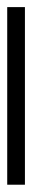

<svg xmlns="http://www.w3.org/2000/svg" viewBox="205 93 90 540"><g transform="rotate(90 250.0 363.0)"><path d="M499.5 337.9V387.7H0V337.9Z"/></g></svg>

Font: XB Khoramshahr
Style: Italic
Weight: 400
Italic angle: -12°
Designer: Behnam
Foundry: Irmug
Version: Version 8.005 2009